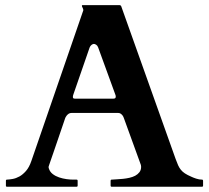

<svg xmlns="http://www.w3.org/2000/svg" viewBox="-20 -708 792 728"><path d="M2.4 -22.9Q2.4 -26.9 6.3 -26.9Q15.6 -27.3 28.1 -29.5Q40.5 -31.7 53.5 -38.8Q66.4 -45.9 78.6 -59.8Q90.8 -73.7 99.1 -98.1L295.4 -667.5Q295.4 -667 295.7 -668Q295.9 -668.9 295.9 -669.9Q295.9 -673.3 293.2 -678.5Q290.5 -683.6 290.5 -686Q290.5 -688.5 292.5 -688.5H434.1Q435.1 -688 436.8 -687.5Q438.5 -687 439.5 -684.6L646 -105Q650.9 -91.3 655.3 -81.5Q659.7 -71.8 665.8 -64.2Q671.9 -56.6 681.2 -50.5Q690.4 -44.4 705.1 -38.1Q711.9 -34.7 723.6 -30.8Q735.4 -26.9 746.1 -26.9Q748.5 -26.9 749.3 -25.4Q750 -23.9 750 -22.5V-3.9Q750 -2.9 749.3 -1.5Q748.5 0 746.1 0H403.3Q400.9 0 400.1 -1.5Q399.4 -2.9 399.4 -3.9V-22.9Q399.4 -23.9 400.1 -25.4Q400.9 -26.9 403.3 -26.9Q405.3 -26.9 407.2 -27.1Q409.2 -27.3 410.2 -27.3Q415.5 -27.8 425.5 -28.3Q435.5 -28.8 447.3 -30Q459 -31.2 470.9 -33.9Q482.9 -36.6 492.7 -41.7Q502.4 -46.9 508.8 -55.2Q515.1 -63.5 515.1 -75.7Q515.1 -78.6 514.2 -82.5L450.2 -258.8Q449.7 -259.8 448.5 -263.2Q447.3 -266.6 444.6 -270.3Q441.9 -273.9 437.7 -276.9Q433.6 -279.8 427.7 -279.8H251.5Q245.1 -279.8 240.7 -276.9Q236.3 -273.9 233.4 -270.5Q230.5 -267.1 228.8 -263.7Q227.1 -260.3 227.1 -259.8Q211.4 -213.9 200.7 -182.4Q189.9 -150.9 182.9 -130.4Q175.8 -109.9 171.9 -98.6Q168 -87.4 166.3 -82.3Q164.6 -77.1 164.3 -75.9Q164.1 -74.7 164.1 -74.7Q164.1 -73.2 164.6 -71.5Q165 -69.8 165.5 -68.4Q169.4 -56.2 179.9 -48.1Q190.4 -40 204.1 -35.4Q217.8 -30.8 232.2 -28.8Q246.6 -26.9 257.8 -26.9H270.5Q272.9 -26.9 273.7 -25.4Q274.4 -23.9 274.4 -22.9V-3.9Q274.4 -2.9 273.7 -1.5Q272.9 0 270.5 0H6.3Q2.4 0 2.4 -3.9ZM258.3 -350.1Q257.3 -347.7 256.8 -345.2Q256.3 -342.8 256.3 -340.3Q256.3 -337.4 257.8 -335.7Q259.3 -334 263.7 -334H410.2Q415.5 -334 417.2 -336.2Q418.9 -338.4 418.9 -341.3Q418.9 -343.8 418.5 -345.7Q418 -347.7 417 -350.1L352.1 -528.3Q349.6 -535.2 344.7 -538.3Q339.8 -541.5 335.9 -541.5Q332 -541.5 327.1 -537.8Q322.3 -534.2 319.8 -527.8Z"/></svg>

Font: Cardo
Style: Bold
Weight: 700
Designer: David J. Perry
Foundry: David J. Perry
Version: Version 1.0011